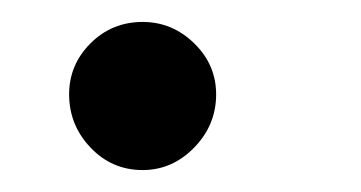

<svg xmlns="http://www.w3.org/2000/svg" viewBox="-20 -155 329 175"><path d="M110 0Q82 0 62.5 -20.5Q43 -41 43 -69Q43 -96 62.5 -115.5Q82 -135 110 -135Q137 -135 157 -115.5Q177 -96 177 -69Q177 -41 157 -20.5Q137 0 110 0Z"/></svg>

Font: Edu SA Beginner SemiBold
Style: Regular
Weight: 600
Version: Version 1.003